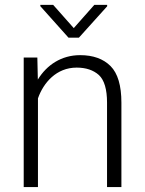

<svg xmlns="http://www.w3.org/2000/svg" viewBox="-20 -763 590 783"><path d="M292.5 -487.3C330.6 -487.3 360.8 -477.1 383.3 -457C405.3 -436.5 416.5 -398.9 416.5 -344.7V0H475.1V-344.2C475.1 -414.1 460.4 -463.9 430.7 -493.7C400.9 -523.4 359.4 -538.1 306.6 -538.1C231 -538.1 170.9 -498.5 134.3 -438.5L132.3 -528.3H76.7V0H134.8V-361.8C157.2 -425.8 210 -487.3 292.5 -487.3ZM144.5 -743.2V-737.8L259.3 -609.4H301.8L417 -737.3V-743.2H364.7L280.8 -648.4L196.8 -743.2Z"/></svg>

Font: Vazirmatn ExtraLight
Style: Regular
Weight: 200
Designer: Saber Rastikerdar
Foundry: Saber Rastikerdar
Version: Version 33.003